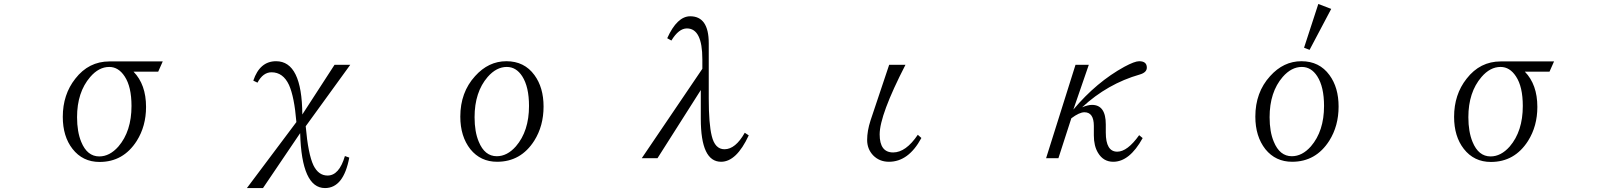

<svg xmlns="http://www.w3.org/2000/svg" viewBox="-20 -850 8040 966"><path d="M775.9 -489.3H651.9Q714.8 -424.8 714.8 -312Q714.8 -215.3 668 -141.1Q600.6 -35.2 481 -35.2Q396 -35.2 344.7 -101.1Q295.9 -163.6 295.9 -262.2Q295.9 -374.5 358.9 -454.1Q426.3 -541 530.8 -541H798.8ZM529.8 -513.2Q477.1 -513.2 433.6 -462.4Q367.7 -385.7 367.7 -260.3Q367.7 -187 388.7 -136.2Q418.5 -63 479.5 -63Q531.7 -63 575.7 -112.8Q641.6 -189.5 641.6 -316.9Q641.6 -413.6 607.4 -465.3Q576.2 -513.2 529.8 -513.2Z M1222.2 96.2 1471.2 -235.8Q1460.9 -362.3 1434.1 -422.4Q1404.3 -486.3 1346.2 -486.3Q1303.2 -486.3 1275.4 -434.1L1254.4 -444.3Q1287.1 -542 1369.1 -542Q1499.5 -542 1501 -273.9L1663.1 -523.9H1742.2L1518.1 -214.8Q1530.3 -74.7 1557.1 -18.1Q1582.5 33.2 1627.9 33.2Q1686.5 33.2 1715.3 -64.9L1737.3 -57.1Q1708.5 96.2 1615.2 96.2Q1497.6 96.2 1490.2 -180.2L1303.2 96.2Z M2527.8 -542Q2618.2 -542 2668.9 -472.2Q2714.8 -409.7 2714.8 -314Q2714.8 -216.3 2668 -142.1Q2600.6 -36.1 2481 -36.1Q2397.9 -36.1 2346.7 -99.1Q2295.9 -163.6 2295.9 -263.2Q2295.9 -385.3 2370.1 -466.8Q2437.5 -542 2527.8 -542ZM2529.8 -513.2Q2477.5 -513.2 2433.6 -462.9Q2367.7 -386.7 2367.7 -260.3Q2367.7 -186.5 2388.7 -137.2Q2418.5 -64 2479.5 -64Q2531.7 -64 2575.7 -113.8Q2641.6 -190.4 2641.6 -316.9Q2641.6 -413.1 2607.4 -466.3Q2577.1 -513.2 2529.8 -513.2Z M3513.7 -503.9V-551.8Q3513.7 -707 3436 -707Q3395 -707 3357.9 -646L3336.9 -657.7Q3386.7 -768.1 3452.6 -768.1Q3545.9 -768.1 3545.9 -632.8V-354Q3545.9 -226.1 3561 -166Q3577.1 -99.1 3625 -99.1Q3680.2 -99.1 3727.1 -182.1L3747.1 -168.9Q3685.5 -36.1 3607.9 -36.1Q3505.9 -36.1 3505.9 -252V-397L3288.1 -54.2H3209Z M4453.6 -523.9H4535.6Q4405.8 -271.5 4405.8 -173.8Q4405.8 -83 4473.6 -83Q4537.6 -83 4597.7 -171.9L4615.7 -155.8Q4551.3 -36.1 4452.6 -36.1Q4404.3 -36.1 4372.6 -68.8Q4342.8 -100.6 4342.8 -146Q4342.8 -191.4 4359.9 -244.1Z M5458 -523.9 5380.4 -298.8Q5497.1 -437.5 5637.2 -514.2Q5689 -542 5711.4 -542Q5750 -542 5750 -509.8Q5750 -485.4 5714.4 -475.1Q5552.2 -428.7 5424.3 -310.1Q5454.1 -322.3 5474.1 -322.3Q5543.5 -322.3 5543.5 -224.1V-183.1Q5543.5 -86.9 5601.1 -86.9Q5652.3 -86.9 5711.4 -169.9L5729 -155.3Q5663.1 -36.1 5581.1 -36.1Q5531.2 -36.1 5504.4 -81.1Q5483.4 -115.7 5483.4 -168.9V-216.3Q5483.4 -285.2 5436 -285.2Q5410.6 -285.2 5370.1 -254.9L5305.2 -54.2H5243.2L5391.1 -523.9Z M6527.8 -542Q6618.2 -542 6668.9 -472.2Q6714.8 -409.7 6714.8 -314Q6714.8 -216.3 6668 -142.1Q6600.6 -36.1 6481 -36.1Q6397.9 -36.1 6346.7 -99.1Q6295.9 -163.6 6295.9 -263.2Q6295.9 -385.3 6370.1 -466.8Q6437.5 -542 6527.8 -542ZM6529.8 -513.2Q6477.5 -513.2 6433.6 -462.9Q6367.7 -386.7 6367.7 -260.3Q6367.7 -186.5 6388.7 -137.2Q6418.5 -64 6479.5 -64Q6531.7 -64 6575.7 -113.8Q6641.6 -190.4 6641.6 -316.9Q6641.6 -413.1 6607.4 -466.3Q6577.1 -513.2 6529.8 -513.2ZM6612.8 -830.1 6677.7 -805.2 6568.8 -599.1 6541 -609.9Z M7775.9 -489.3H7651.9Q7714.8 -424.8 7714.8 -312Q7714.8 -215.3 7668 -141.1Q7600.6 -35.2 7481 -35.2Q7396 -35.2 7344.7 -101.1Q7295.9 -163.6 7295.9 -262.2Q7295.9 -374.5 7358.9 -454.1Q7426.3 -541 7530.8 -541H7798.8ZM7529.8 -513.2Q7477.1 -513.2 7433.6 -462.4Q7367.7 -385.7 7367.7 -260.3Q7367.7 -187 7388.7 -136.2Q7418.5 -63 7479.5 -63Q7531.7 -63 7575.7 -112.8Q7641.6 -189.5 7641.6 -316.9Q7641.6 -413.6 7607.4 -465.3Q7576.2 -513.2 7529.8 -513.2Z"/></svg>

Font: I.Ming
Style: Regular
Weight: 400
Designer: Ichiten Fonts Project
Version: Version 5.10 Mar 24, 2018